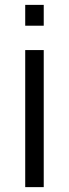

<svg xmlns="http://www.w3.org/2000/svg" viewBox="-20 -768 282 788"><path d="M159.5 -748V-662.5H83.5V-748ZM159.5 -562.5V0H83.5V-562.5Z"/></svg>

Font: Russisch Sans
Style: Regular
Weight: 400
Designer: Michael Sharanda (font) & Cristiano Sobral (main changes)
Foundry: Michael Sharanda
Version: Version 2.00;October 25, 2020;FontCreator 13.0.0.2681 64-bit